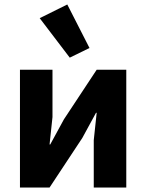

<svg xmlns="http://www.w3.org/2000/svg" viewBox="-20 -836 652 856"><path d="M69 -525H214V-314L201 -192H204L265 -304L411 -525H543V0H398V-211L411 -333H408L347 -221L201 0H69ZM157 -755 280 -816 379 -622 291 -579Z"/></svg>

Font: Plexus Sans Bold
Style: Regular
Weight: 700
Version: Version 2.001;PS 002.001;hotconv 1.0.70;makeotf.lib2.5.58329